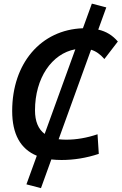

<svg xmlns="http://www.w3.org/2000/svg" viewBox="-20 -856 658 1039"><path d="M201.7 162.1 257.8 6.8C275.4 8.8 293.5 9.8 313 9.8C379.9 9.8 447.3 -1 514.6 -23.4L507.8 -129.4C450.2 -109.9 393.6 -100.1 337.9 -100.1C323.2 -100.1 310.1 -101.1 297.4 -102.5L472.7 -586.9C499 -579.1 522.5 -562.5 544.9 -536.6L617.7 -631.3C588.9 -665 554.7 -686 511.7 -695.8L555.2 -815.9L477.1 -836.4L428.7 -703.1C201.7 -695.3 45.9 -513.7 45.9 -255.4C45.9 -130.9 90.3 -49.8 179.2 -13.2L123 141.6ZM221.7 -131.3C187 -157.2 169.4 -199.7 169.4 -258.8C169.4 -433.1 259.8 -565.9 387.7 -589.4Z"/></svg>

Font: Cascadia Mono SemiBold
Style: Italic
Weight: 600
Italic angle: -10°
Monospace: yes
Designer: Aaron Bell
Foundry: Saja Typeworks
Version: Version 2404.023